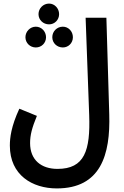

<svg xmlns="http://www.w3.org/2000/svg" viewBox="-20 -822 691 1072"><path d="M254 -686C285 -686 310 -711 310 -743C310 -775 285 -802 254 -802C221 -802 195 -775 195 -743C195 -711 221 -686 254 -686ZM35 -9C35 156 161 230 297 230C542 230 597 43 590 -184L574 -723H458L478 -179C485 19 452 121 301 121C211 121 148 72 148 -23C148 -69 159 -109 186 -175L88 -215C42 -116 35 -52 35 -9ZM180 -557C212 -557 237 -582 237 -614C237 -646 212 -673 180 -673C148 -673 122 -646 122 -614C122 -582 148 -557 180 -557ZM331 -557C362 -557 387 -582 387 -614C387 -647 362 -673 331 -673C298 -673 272 -647 272 -614C272 -582 298 -557 331 -557Z"/></svg>

Font: Noto Sans Arabic UI Cn SmBd
Style: Regular
Weight: 600
Width: 3
Designer: Monotype Design Team, Nadine Chahine and Nizar Qandah
Foundry: Monotype Imaging Inc.
Version: Version 2.010